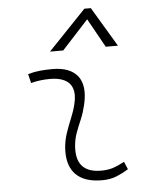

<svg xmlns="http://www.w3.org/2000/svg" viewBox="-56 -841 697 896"><g transform="rotate(-5 293.0 -392.5)"><path d="M495.1 -66.9 510.3 -31.2Q483.4 -14.2 453.9 -2.2Q424.3 9.8 385.7 9.8Q303.2 9.8 262.7 -31.7Q226.6 -68.8 226.6 -136.7Q226.6 -144.5 227.1 -153.3Q229.5 -189.9 241.2 -224.4Q252.9 -258.8 266.6 -291.5Q280.3 -324.2 287.6 -355Q293.5 -378.4 293.5 -397.5Q293.5 -429.7 276.9 -450.2Q249.5 -482.4 184.6 -482.4Q138.2 -482.4 95.2 -471.2L85 -513.7Q113.8 -522 142.6 -524.7Q171.4 -527.3 200.2 -527.3Q283.2 -527.3 318.8 -481Q340.3 -452.1 340.3 -407.2Q340.3 -379.4 332 -345.2Q323.7 -310.5 311 -280.8Q297.9 -250.5 287.1 -221.2Q276.4 -191.9 273.9 -157.7Q273.4 -149.9 273.4 -142.1Q273.4 -35.2 385.3 -35.2Q416 -35.2 439.5 -42.5Q462.9 -49.8 495.1 -66.9ZM403.3 -794.9 514.2 -609.4H457L381.8 -744.6L257.8 -609.4H195.8L373 -794.9Z"/></g></svg>

Font: CaskaydiaCove NFP ExtraLight
Style: Italic
Weight: 200
Italic angle: -10°
Designer: Aaron Bell
Foundry: Saja Typeworks
Version: Version 2111.001; VTT 6.35;Nerd Fonts 3.1.1